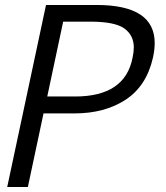

<svg xmlns="http://www.w3.org/2000/svg" viewBox="-20 -752 666 772"><path d="M92 0H9L165 -732H368Q602 -732 602 -579Q602 -552 595 -520Q569 -406 485 -351Q401 -296 279 -296H155ZM282 -364Q483 -364 513 -520Q518 -543 518 -561Q518 -610 480 -637.5Q442 -665 342 -665H234L170 -364Z"/></svg>

Font: l_WÎeÑOS 300W
Style: Regular
Weight: 300
Designer: R?O
Version: Version 2.00 June 21, 2023